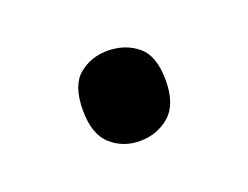

<svg xmlns="http://www.w3.org/2000/svg" viewBox="-41 -487 349 270"><g transform="rotate(-20 134.0 -352.5)"><path d="M72 -353Q72 -390 90 -405Q108 -420 133 -420Q159 -420 177.5 -405Q196 -390 196 -353Q196 -317 177.5 -301Q159 -285 133 -285Q108 -285 90 -301Q72 -317 72 -353Z"/></g></svg>

Font: Noto Sans Lydian
Style: Regular
Weight: 400
Designer: Monotype Design Team
Foundry: Monotype Imaging Inc.
Version: Version 2.002; ttfautohint (v1.8.4.7-5d5b)